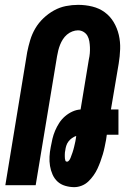

<svg xmlns="http://www.w3.org/2000/svg" viewBox="-20 -763 540 791"><path d="M286 8Q267 8 248.5 2.5Q230 -3 217 -15Q204 -27 196.5 -44Q189 -61 186 -79.5Q183 -98 184 -117.5Q185 -137 189 -157Q192 -174 196 -191Q200 -208 207 -224.5Q214 -241 224 -256.5Q234 -272 248 -284Q262 -296 278.5 -303.5Q295 -311 312 -312L346 -518Q349 -531 350 -543.5Q351 -556 350.5 -568.5Q350 -581 348 -593Q346 -605 340.5 -615Q335 -625 324.5 -631.5Q314 -638 301 -638Q290 -638 278 -633.5Q266 -629 256 -620.5Q246 -612 239 -601Q232 -590 227.5 -578.5Q223 -567 220 -555Q217 -543 215 -531L127 0H2L92 -548Q97 -573 104.5 -598Q112 -623 125.5 -646Q139 -669 159 -688Q179 -707 202.5 -720Q226 -733 251.5 -738Q277 -743 302 -743Q332 -743 360.5 -736Q389 -729 411.5 -712.5Q434 -696 448.5 -671.5Q463 -647 469.5 -619Q476 -591 475 -561Q474 -531 469 -501L437 -312H468V-208H420L417 -187Q414 -172 411 -157Q408 -142 403.5 -127Q399 -112 393.5 -97Q388 -82 381.5 -68Q375 -54 365.5 -40.5Q356 -27 344 -15.5Q332 -4 316.5 2Q301 8 286 8ZM256 -97Q261 -97 265 -102.5Q269 -108 271 -113.5Q273 -119 275 -124.5Q277 -130 279 -135.5Q281 -141 282.5 -147Q284 -153 285.5 -158.5Q287 -164 288 -169.5Q289 -175 290.5 -180.5Q292 -186 292.5 -192Q293 -198 294 -203Q285 -200 276.5 -194Q268 -188 262 -180Q256 -172 253 -162.5Q250 -153 249 -144Q248 -140 247.5 -135.5Q247 -131 247 -126.5Q247 -122 247 -118Q247 -114 247.5 -109.5Q248 -105 249.5 -101Q251 -97 256 -97Z"/></svg>

Font: Iosevka Term Curly XBd Obl
Style: Regular
Weight: 800
Italic angle: -9°
Designer: Belleve Invis
Foundry: Belleve Invis
Version: Version 32.3.0